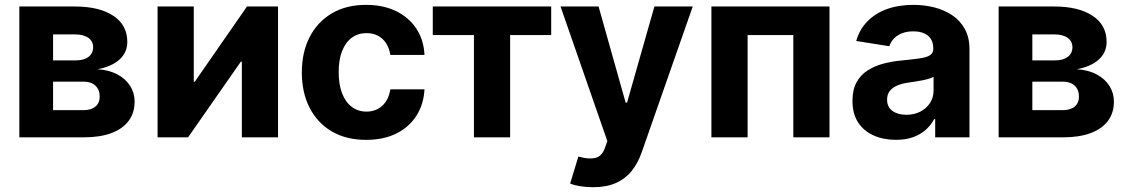

<svg xmlns="http://www.w3.org/2000/svg" viewBox="-20 -573 4702 801"><path d="M60.7 0V-545.9H292.8Q393.8 -545.9 452.5 -507.3Q511.1 -468.8 511.1 -398Q511.1 -353.8 478.2 -324.3Q445.2 -294.8 386.7 -284.2Q435.5 -281 470.2 -262.3Q504.9 -243.6 523.2 -214.2Q541.6 -184.8 541.6 -148.8Q541.6 -102.4 516.8 -68.9Q492.1 -35.4 444.5 -17.7Q397 0 328.7 0ZM201.4 -113.5H328.7Q360.3 -113.5 378.1 -128.5Q395.9 -143.5 395.9 -169.7Q395.9 -198.7 378.1 -215.6Q360.3 -232.4 328.7 -232.4H201.4ZM201.4 -321.1H296.3Q330.2 -321.1 349.4 -335.8Q368.6 -350.5 368.6 -375.8Q368.6 -401.1 348.3 -415.3Q328.1 -429.5 292.8 -429.5H201.4Z M1139.9 0H989V-315.8H984.8L764.6 0H637.4V-545.9H788.4V-231.8H792.4L1010.4 -545.9H1139.9Z M1507.3 10.5Q1423.5 10.5 1363.4 -25.2Q1303.3 -61 1271.2 -124.4Q1239.2 -187.7 1239.2 -270.7Q1239.2 -354.5 1271.5 -417.9Q1303.9 -481.3 1364 -517Q1424.1 -552.7 1506.9 -552.7Q1578.3 -552.7 1631.9 -526.8Q1685.5 -500.9 1716.7 -454Q1747.9 -407 1750.9 -343.8H1608.3Q1604.3 -371 1591.5 -391.5Q1578.7 -412 1557.9 -423.4Q1537.1 -434.8 1509.1 -434.8Q1474 -434.8 1447.9 -415.8Q1421.9 -396.9 1407.4 -360.5Q1392.9 -324.2 1392.9 -272.5Q1392.9 -220.6 1407.2 -183.6Q1421.5 -146.6 1447.7 -127Q1473.8 -107.4 1509.1 -107.4Q1548.1 -107.4 1575 -132Q1601.8 -156.6 1608.3 -200.2H1750.9Q1747.6 -137.5 1717.1 -90Q1686.7 -42.5 1633.4 -16Q1580.2 10.5 1507.3 10.5Z M1957.2 0V-426.8H1785.5V-545.9H2279.5V-426.8H2108.2V0Z M2454 208Q2425.2 208 2400.1 203.8Q2375 199.6 2358.5 193L2392.9 79.9L2397.9 81.2Q2435.8 92.2 2463.5 85.9Q2491.1 79.7 2504.2 42.8L2513.8 15.8L2318.5 -545.9H2477.2L2590.1 -144.9H2596L2710.1 -545.9H2870L2656.9 63.1Q2641.6 107 2615.6 139.7Q2589.6 172.4 2550 190.2Q2510.5 208 2454 208Z M3440.5 -545.9V0H3289.6V-426.8H3098.9V0H2947.9V-545.9Z M3717.7 10.4Q3665.6 10.4 3624.5 -8Q3583.3 -26.3 3559.9 -62.4Q3536.4 -98.5 3536.4 -152.3Q3536.4 -198 3552.9 -228.7Q3569.4 -259.4 3598.2 -278.3Q3627.1 -297.2 3663.8 -307.1Q3700.6 -317 3741.3 -320.7Q3788.8 -325.3 3817.8 -329.6Q3846.9 -333.9 3860.2 -342.9Q3873.5 -352 3873.5 -369.3V-371.7Q3873.5 -394.2 3863.8 -410Q3854.1 -425.7 3835.5 -433.9Q3817 -442.2 3790.1 -442.2Q3763 -442.2 3742.7 -434.1Q3722.4 -426 3709.1 -412Q3695.9 -398 3690.1 -380.1L3552.1 -402Q3565.3 -449.4 3597.9 -483.1Q3630.4 -516.8 3679.3 -534.8Q3728.3 -552.7 3790.7 -552.7Q3836.1 -552.7 3878.1 -542.1Q3920 -531.4 3953.1 -509.1Q3986.1 -486.7 4005.3 -451.7Q4024.5 -416.7 4024.5 -368.2V0H3881.5V-76H3876.9Q3863.6 -50.5 3841.7 -31.1Q3819.7 -11.7 3789 -0.7Q3758.2 10.4 3717.7 10.4ZM3760.8 -94.1Q3794.2 -94.1 3819.9 -107.5Q3845.5 -120.9 3860.1 -143.7Q3874.7 -166.5 3874.7 -194.9V-252.7Q3867.9 -248.4 3855.4 -244.6Q3842.9 -240.8 3827.5 -237.8Q3812.1 -234.8 3797 -232.5Q3781.9 -230.3 3769.6 -228.5Q3742.8 -224.7 3722.8 -216.1Q3702.8 -207.4 3691.8 -193.1Q3680.8 -178.8 3680.8 -157.4Q3680.8 -126.3 3703.3 -110.2Q3725.8 -94.1 3760.8 -94.1Z M4146.2 0V-545.9H4378.2Q4479.3 -545.9 4537.9 -507.3Q4596.6 -468.8 4596.6 -398Q4596.6 -353.8 4563.6 -324.3Q4530.7 -294.8 4472.2 -284.2Q4521 -281 4555.7 -262.3Q4590.3 -243.6 4608.7 -214.2Q4627.1 -184.8 4627.1 -148.8Q4627.1 -102.4 4602.3 -68.9Q4577.5 -35.4 4530 -17.7Q4482.4 0 4414.2 0ZM4286.8 -113.5H4414.2Q4445.7 -113.5 4463.5 -128.5Q4481.3 -143.5 4481.3 -169.7Q4481.3 -198.7 4463.5 -215.6Q4445.7 -232.4 4414.2 -232.4H4286.8ZM4286.8 -321.1H4381.7Q4415.6 -321.1 4434.8 -335.8Q4454 -350.5 4454 -375.8Q4454 -401.1 4433.8 -415.3Q4413.6 -429.5 4378.2 -429.5H4286.8Z"/></svg>

Font: GitLab Sans
Style: Regular
Weight: 400
Designer: Rasmus Andersson
Foundry: Modifications by GitLab B.V., manufactured by rsms
Version: Version 4.000;git-c8fb6b7